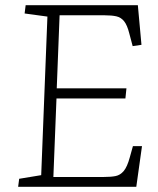

<svg xmlns="http://www.w3.org/2000/svg" viewBox="-20 -721 608 741"><path d="M163 -657 75 -669 79 -701H512L526 -548L492 -543L479 -592Q471 -624 459 -639Q447 -654 429 -658Q411 -662 384 -662H210L199 -380H468L464 -341H198L186 -38H381Q408 -38 426 -41.5Q444 -45 457.5 -61Q471 -77 481 -114L493 -157H528L506 0H50L54 -31L139 -45Z"/></svg>

Font: Literata ExtraLight
Style: Italic
Weight: 250
Italic angle: -2°
Designer: Latin by Veronika Burian and Jose Scaglione. Greek by Irene Vlachou. Cyrillic by Vera Evstafieva
Foundry: TypeTogether
Version: Version 3.002